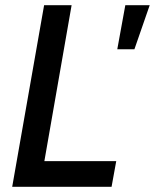

<svg xmlns="http://www.w3.org/2000/svg" viewBox="-20 -720 597 740"><path d="M150 -700H256L151 -99H428L410 0H27ZM463 -700H557L498 -530H432Z"/></svg>

Font: Cabin Medium
Style: Italic
Weight: 500
Italic angle: -7°
Designer: Pablo Impallari
Foundry: Pablo Impallari. http://www.impallari.com Igino Marini. http://www.ikern.com
Version: Version 2.200